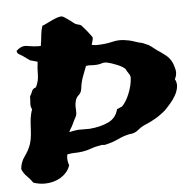

<svg xmlns="http://www.w3.org/2000/svg" viewBox="-44 -574 618 620"><g transform="rotate(-5 265.0 -263.5)"><path d="M530.3 -319.3Q530.3 -305.7 524.4 -295.9Q531.2 -284.2 529.3 -270.5Q527.3 -256.8 520 -243.7Q512.7 -230.5 502.4 -218.8Q492.2 -207 483.4 -198.2Q467.8 -184.6 450.2 -174.3Q432.6 -164.1 413.1 -156.2Q402.3 -151.4 393.1 -143.6Q383.8 -135.7 375 -133.8Q370.1 -131.8 369.1 -132.3Q368.2 -132.8 363.3 -131.8Q343.8 -127.9 325.7 -119.1Q307.6 -110.4 286.1 -105.5Q281.2 -103.5 275.9 -104.5Q270.5 -105.5 264.6 -103.5Q250 -101.6 235.4 -96.2Q220.7 -90.8 207 -88.9Q194.3 -86.9 182.1 -86.9Q169.9 -86.9 157.2 -84Q155.3 -74.2 156.2 -65.4Q157.2 -56.6 160.2 -48.8Q155.3 -33.2 143.1 -21.5Q130.9 -9.8 114.3 -3.4Q97.7 2.9 78.6 3.4Q59.6 3.9 40 -2.9Q32.2 -14.6 21.5 -24.9Q10.7 -35.2 4.9 -49.8Q6.8 -72.3 20 -90.3Q33.2 -108.4 40 -127.9Q43.9 -140.6 45.4 -154.8Q46.9 -168.9 47.4 -183.1Q47.9 -197.3 49.8 -211.4Q51.8 -225.6 56.6 -239.3Q51.8 -248 52.7 -258.8Q53.7 -269.5 53.7 -281.2Q58.6 -288.1 61.5 -296.9Q64.5 -305.7 75.2 -308.6Q85 -328.1 85 -348.6Q85 -369.1 87.9 -390.6L63.5 -397.5Q57.6 -402.3 52.7 -405.3Q47.9 -408.2 42 -413.1Q36.1 -417 29.8 -420.4Q23.4 -423.8 23.4 -431.6Q31.2 -438.5 37.1 -441.4Q43 -444.3 48.8 -444.8Q54.7 -445.3 61.5 -443.8Q68.4 -442.4 78.1 -441.4Q85.9 -440.4 91.3 -440.4Q96.7 -440.4 102.5 -440.4Q105.5 -457 106.9 -473.6Q108.4 -490.2 113.3 -504.9Q119.1 -506.8 127.9 -511.2Q136.7 -515.6 146 -520Q155.3 -524.4 164.1 -527.3Q172.9 -530.3 179.7 -529.3Q184.6 -527.3 189.5 -523.9Q194.3 -520.5 201.2 -515.6Q206.1 -512.7 210.4 -508.8Q214.8 -504.9 219.7 -502Q223.6 -500 230 -498.5Q236.3 -497.1 238.3 -495.1Q239.3 -494.1 244.6 -488.3Q250 -482.4 255.4 -475.6Q260.7 -468.8 265.6 -462.4Q270.5 -456.1 271.5 -454.1Q272.5 -449.2 270.5 -443.4Q268.6 -437.5 266.6 -429.7Q276.4 -427.7 281.2 -427.7Q309.6 -427.7 333.5 -433.6Q357.4 -439.5 379.9 -434.6Q388.7 -433.6 397.9 -430.7Q407.2 -427.7 416 -424.8Q424.8 -422.9 429.7 -421.4Q434.6 -419.9 442.4 -416Q449.2 -414.1 457.5 -407.7Q465.8 -401.4 474.6 -394.5Q488.3 -385.7 502 -375Q515.6 -364.3 522.5 -348.6Q524.4 -344.7 527.3 -334.5Q530.3 -324.2 530.3 -319.3ZM346.7 -222.7Q361.3 -237.3 371.6 -263.7Q381.8 -290 382.8 -311.5Q383.8 -318.4 377.4 -327.6Q371.1 -336.9 369.1 -341.8Q367.2 -344.7 360.4 -349.1Q353.5 -353.5 344.2 -357.4Q335 -361.3 325.7 -364.3Q316.4 -367.2 311.5 -368.2Q301.8 -370.1 294.9 -367.7Q288.1 -365.2 278.3 -364.3Q267.6 -363.3 258.8 -364.3Q250 -365.2 242.2 -363.3Q234.4 -343.8 228.5 -327.1Q222.7 -310.5 220.7 -292Q218.8 -278.3 210.4 -271.5Q202.1 -264.6 199.2 -252Q197.3 -243.2 197.3 -236.3Q197.3 -229.5 197.8 -224.1Q198.2 -218.8 197.8 -212.9Q197.3 -207 193.4 -200.2Q190.4 -195.3 184.6 -182.6Q178.7 -169.9 174.8 -165Q172.9 -160.2 169.9 -155.3Q178.7 -157.2 187.5 -158.7Q196.3 -160.2 200.2 -160.2H236.3Q272.5 -163.1 297.9 -175.3Q323.2 -187.5 330.1 -215.8Q335 -217.8 338.4 -219.2Q341.8 -220.7 346.7 -222.7Z"/></g></svg>

Font: Trade Winds
Style: Regular
Weight: 400
Designer: Squid
Foundry: Font Diner, Inc DBA Sideshow
Version: Version 1.000